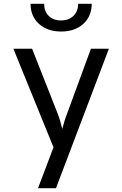

<svg xmlns="http://www.w3.org/2000/svg" viewBox="-20 -805 640 1005"><path d="M179 180 260 -34 50 -550H148L282 -210Q289 -193 295.5 -169.5Q302 -146 306 -130Q310 -146 317 -169.5Q324 -193 331 -210L456 -550H550L273 180ZM300 -640Q228 -640 184 -680Q140 -720 140 -785H211Q211 -746 235 -722Q259 -698 299 -698Q340 -698 364.5 -722Q389 -746 389 -785H460Q460 -720 416 -680Q372 -640 300 -640Z"/></svg>

Font: NKDuy Mono
Style: Regular
Weight: 400
Monospace: yes
Designer: NKDuy
Foundry: NKDuy
Version: Version 2.251; ttfautohint (v1.8.4.7-5d5b)